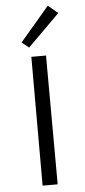

<svg xmlns="http://www.w3.org/2000/svg" viewBox="-61 -943 431 977"><g transform="rotate(-5 155.0 -455.0)"><path d="M109 -706 73 -735 222 -910 272 -868ZM116 0V-658H191L193 0Z"/></g></svg>

Font: EauTestSC
Style: Regular
Weight: 400
Designer: Christian Thalmann (Catharsis Fonts)
Version: Version 0.001;PS 000.001;hotconv 1.0.88;makeotf.lib2.5.64775